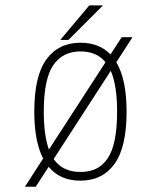

<svg xmlns="http://www.w3.org/2000/svg" viewBox="-20 -674 610 728"><path d="M208.5 -522.5 318.5 -653.5H370.5L239.5 -522.5ZM285 11Q207.5 11 164.5 -41.5L115.5 34H74.5L143.5 -73Q110 -137.5 110 -251Q110 -386 156 -449Q202 -512 285 -512Q356.5 -512 399 -467.5L441.5 -533H482.5L421 -438Q460 -372.5 460 -251Q460 -115.5 414 -52.2Q368 11 285 11ZM146 -251Q146 -161 165.5 -107L380 -438Q347 -479 285 -479Q217 -479 181.5 -426.2Q146 -373.5 146 -251ZM285 -22Q318.5 -22 343.5 -33.8Q368.5 -45.5 387 -71.8Q405.5 -98 414.8 -142.8Q424 -187.5 424 -251Q424 -350 400 -405.5L183.5 -71Q217 -22 285 -22Z"/></svg>

Font: League Mono Narrow Thin
Style: Regular
Weight: 100
Width: 3
Designer: Tyler Finck
Foundry: The League of Moveable Type / Tyler Finck
Version: Version 2.210